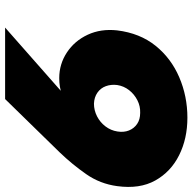

<svg xmlns="http://www.w3.org/2000/svg" viewBox="-21 -739 754 752"><g transform="rotate(90 356.0 -363.0)"><path d="M495 -446Q491 -420 475 -399Q459 -378 435.5 -366Q412 -354 386 -354Q361 -355 343 -367.5Q325 -380 317.5 -400.5Q310 -421 313 -445Q317 -471 333 -491.5Q349 -512 372.5 -524Q396 -536 422 -535Q448 -535 465.5 -523Q483 -511 491 -491Q499 -471 495 -446ZM368 -6 577 -220Q624 -269 662 -323.5Q700 -378 709 -445Q721 -533 687 -594Q653 -655 588 -687.5Q523 -720 441 -720Q357 -720 282.5 -688Q208 -656 159 -595Q110 -534 99 -445Q92 -381 116 -329.5Q140 -278 185.5 -248Q231 -218 286 -218Q322 -218 349 -228.5Q376 -239 406 -262L348 -235L88 -6Z"/></g></svg>

Font: Jost Black
Style: Italic
Weight: 900
Italic angle: -5°
Version: Version 3.710